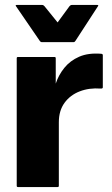

<svg xmlns="http://www.w3.org/2000/svg" viewBox="-20 -755 452 775"><path d="M52.5 -525H200Q205 -525 205 -520V-417.5Q216.5 -452.5 239.8 -481.2Q263 -510 299.5 -526Q336 -542 388 -538Q395 -537.5 395 -532.5V-402.5Q395 -397 386.5 -397.5Q340 -401 301.8 -386.2Q263.5 -371.5 240.5 -340Q217.5 -308.5 217.5 -261.5V-5Q217.5 0 212.5 0H52.5Q47.5 0 47.5 -5V-520Q47.5 -525 52.5 -525ZM212.5 -664.5 260.5 -730Q264.5 -735 270 -735H372.5Q379 -735 375.5 -730L284.5 -590Q281.5 -585 277.5 -585H147.5Q144 -585 140.5 -590L44.5 -730Q41 -735 47.5 -735H150Q155.5 -735 159.5 -730Z"/></svg>

Font: MFEK Sans
Style: Bold
Weight: 700
Designer: Owen Earl
Foundry: indestructible type*
Version: Version 0.001; ttfautohint (v1.8.4.7-5d5b)